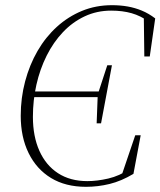

<svg xmlns="http://www.w3.org/2000/svg" viewBox="-20 -707 619 741"><path d="M96 -332 100 -354H374L370 -332ZM353 -231 357 -336 360 -351 394 -455H412L370 -231ZM312 14Q233 14 177 -20Q121 -54 90.5 -116Q60 -178 60 -260Q60 -329 77 -393Q94 -457 125 -510.5Q156 -564 199.5 -603.5Q243 -643 296.5 -665Q350 -687 412 -687Q444 -687 472.5 -682Q501 -677 527.5 -666Q554 -655 579 -636L558 -489H537L535 -645L555 -623Q523 -646 488 -656Q453 -666 409 -666Q354 -666 307 -644Q260 -622 223 -583Q186 -544 160 -492Q134 -440 120.5 -380Q107 -320 107 -256Q107 -181 132 -125Q157 -69 204 -38.5Q251 -8 317 -8Q355 -8 398 -18Q441 -28 481 -55L448 -26L502 -185H523L495 -36Q448 -8 403 3Q358 14 312 14Z"/></svg>

Font: Source Serif 4 48pt Light
Style: Italic
Weight: 300
Italic angle: -12°
Designer: Frank Grießhammer
Foundry: Adobe Systems Incorporated
Version: Version 4.004;hotconv 1.0.116;makeotfexe 2.5.65601